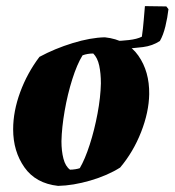

<svg xmlns="http://www.w3.org/2000/svg" viewBox="-20 -598 571 628"><path d="M170 10Q97 2 60 -50.5Q23 -103 23 -175Q23 -234 46 -296.5Q69 -359 109 -412Q159 -439 217.5 -457Q276 -475 323 -476Q396 -468 432.5 -416Q469 -364 468 -290Q467 -231 441.5 -166Q416 -101 373 -50Q332 -24 275.5 -7.5Q219 9 170 10ZM209 -43Q217 -43 226.5 -44.5Q236 -46 241 -48Q258 -77 273.5 -125Q289 -173 299 -226.5Q309 -280 310 -325Q310 -358 304.5 -383.5Q299 -409 285 -423Q266 -423 250 -417Q232 -388 216.5 -339Q201 -290 191.5 -235.5Q182 -181 181 -136Q181 -104 187.5 -79Q194 -54 209 -43ZM352 -441 355 -464Q375 -464 401.5 -467Q428 -470 444 -478Q448 -505 450 -531Q452 -557 454 -578L524 -577L531 -568Q528 -541 521 -512Q514 -483 503 -464Q479 -448 447.5 -444Q416 -440 386 -439Q366 -439 352 -441Z"/></svg>

Font: Albura ExtraBold
Style: Italic
Weight: 758
Italic angle: -7°
Designer: Mercedes Jáuregui
Foundry: Omnibus-Type Team
Version: Version 1.000; ttfautohint (v1.8.3)